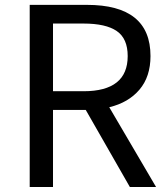

<svg xmlns="http://www.w3.org/2000/svg" viewBox="-20 -753 675 773"><path d="M193.4 -658.2V-385.7H316.4Q494.1 -385.7 494.1 -527.3Q494.1 -597.7 450.2 -627.9Q406.2 -658.2 316.4 -658.2ZM608.4 0H502.9L325.2 -310.5H193.4V0H99.6V-733.4H330.1Q585.9 -733.4 585.9 -527.3Q585.9 -444.3 541.5 -392.1Q497.1 -339.8 419.9 -321.3Z"/></svg>

Font: Bpmf Zihi Sans Regular
Style: Regular
Weight: 400
Foundry: But Ko
Version: Version 1.320